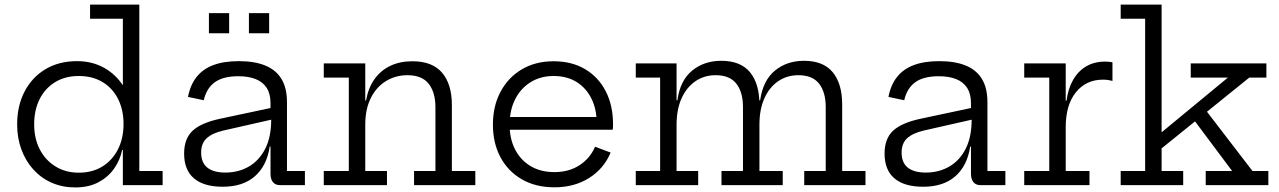

<svg xmlns="http://www.w3.org/2000/svg" viewBox="-20 -810 5597 840"><path d="M517.5 0V-199L520.5 -238V-301.5L517.5 -371.5V-728H374V-790H589.5V-62H691.5V0ZM317 -542.5Q383 -542.5 435.2 -513.5Q487.5 -484.5 521.5 -430.8Q555.5 -377 566.5 -302L520.5 -267.5Q520.5 -329 496.8 -376.5Q473 -424 429 -450.8Q385 -477.5 324.5 -477.5Q265 -477.5 221 -450.5Q177 -423.5 153.2 -376Q129.5 -328.5 129.5 -266Q129.5 -204 154 -156.5Q178.5 -109 222.8 -81.8Q267 -54.5 324.5 -54.5Q384.5 -54.5 428.2 -81.8Q472 -109 496.2 -157Q520.5 -205 520.5 -267.5L531.5 -154H514.5Q505.5 -110 479.5 -72.8Q453.5 -35.5 411 -12.8Q368.5 10 309 10Q253.5 10 207 -10.2Q160.5 -30.5 126.5 -67.8Q92.5 -105 73.8 -155.5Q55 -206 55 -266Q55 -347 87.5 -409.5Q120 -472 178.8 -507.2Q237.5 -542.5 317 -542.5Z M1205.5 0Q1185 0 1174.2 -13Q1163.5 -26 1163.5 -49.5V-209.5L1170 -226L1166.5 -286.5L1163.5 -318V-358.5Q1163.5 -399.5 1146.8 -425.5Q1130 -451.5 1098.5 -464Q1067 -476.5 1022.5 -476.5Q956 -476.5 919.8 -450.2Q883.5 -424 871.5 -371.5L802.5 -386Q812.5 -438.5 840 -473.2Q867.5 -508 913.2 -525.2Q959 -542.5 1025 -542.5Q1094 -542.5 1140.8 -523.2Q1187.5 -504 1211.5 -464.5Q1235.5 -425 1235.5 -362.5V-62H1314V0ZM954.5 7Q871.5 7 828.5 -29.8Q785.5 -66.5 785.5 -138Q785.5 -204 823.5 -238.8Q861.5 -273.5 945.5 -291L1185 -342V-290.5L957.5 -239Q908.5 -227.5 884.2 -205.2Q860 -183 860 -142.5Q860 -98.5 887 -76.8Q914 -55 966 -55Q1023.5 -55 1069 -81.5Q1114.5 -108 1140.5 -159.5Q1166.5 -211 1166.5 -286.5L1185.5 -168.5H1160Q1147.5 -85 1095.2 -39Q1043 7 954.5 7ZM894 -752.5H982.5V-664.5H894ZM1069 -752.5H1157.5V-664.5H1069Z M1578 -62H1673V0H1396.5V-62H1506V-470.5H1396.5V-532.5H1578ZM1885 -62V-340.5Q1885 -406 1855.5 -443.5Q1826 -481 1762.5 -481Q1711 -481 1669 -455.5Q1627 -430 1602.5 -381.5Q1578 -333 1578 -264L1561.5 -370.5H1581.5Q1591 -425 1618 -463.2Q1645 -501.5 1687.2 -521.8Q1729.5 -542 1784.5 -542Q1871.5 -542 1914.2 -491.8Q1957 -441.5 1957 -350V-62H2059.5V0H1791.5V-62Z M2406 9.5Q2323.5 9.5 2263 -25.5Q2202.5 -60.5 2169.5 -122.2Q2136.5 -184 2136.5 -264.5Q2136.5 -346 2169.8 -408.5Q2203 -471 2262.8 -506.5Q2322.5 -542 2402 -542Q2482 -542 2540.5 -507Q2599 -472 2630.5 -410Q2662 -348 2662 -267Q2662 -257.5 2661.8 -252Q2661.5 -246.5 2660.5 -242.5H2589.5Q2590 -248.5 2590.2 -255.8Q2590.5 -263 2590.5 -272.5Q2590.5 -332 2567.8 -378.2Q2545 -424.5 2503 -451Q2461 -477.5 2402 -477.5Q2344.5 -477.5 2301 -450.2Q2257.5 -423 2233.5 -375.2Q2209.5 -327.5 2209.5 -264.5Q2209.5 -203.5 2233.2 -156.8Q2257 -110 2301 -83.5Q2345 -57 2405.5 -57Q2468.5 -57 2514.8 -86.8Q2561 -116.5 2583.5 -168L2651.5 -142.5Q2622 -72 2557.2 -31.2Q2492.5 9.5 2406 9.5ZM2182 -242.5V-298H2639L2660 -242.5Z M3498.5 0V-62H3592.5V-341.5Q3592.5 -407 3563.5 -444Q3534.5 -481 3473 -481Q3423.5 -481 3385 -455Q3346.5 -429 3324.5 -380.5Q3302.5 -332 3302.5 -264L3285 -371H3305.5Q3318 -458 3370.2 -501Q3422.5 -544 3497.5 -544Q3582 -544 3623.2 -494Q3664.5 -444 3664.5 -353V-62H3766.5V0ZM2761.5 0V-62H2868V-470.5H2761.5V-532.5H2940V-62H3034.5V0ZM3136.5 0V-62H3230.5V-341.5Q3230.5 -407 3201.5 -444Q3172.5 -481 3111 -481Q3061.5 -481 3023 -455Q2984.5 -429 2962.2 -380.5Q2940 -332 2940 -264L2923 -371H2943.5Q2955.5 -458 3008 -501Q3060.5 -544 3135.5 -544Q3220 -544 3261.2 -494Q3302.5 -444 3302.5 -353V-62H3404.5V0Z M4270 0Q4249.5 0 4238.8 -13Q4228 -26 4228 -49.5V-209.5L4234.5 -226L4231 -286.5L4228 -318V-358.5Q4228 -399.5 4211.2 -425.5Q4194.5 -451.5 4163 -464Q4131.5 -476.5 4087 -476.5Q4020.5 -476.5 3984.2 -450.2Q3948 -424 3936 -371.5L3867 -386Q3877 -438.5 3904.5 -473.2Q3932 -508 3977.8 -525.2Q4023.5 -542.5 4089.5 -542.5Q4158.5 -542.5 4205.2 -523.2Q4252 -504 4276 -464.5Q4300 -425 4300 -362.5V-62H4378.5V0ZM4019 7Q3936 7 3893 -29.8Q3850 -66.5 3850 -138Q3850 -204 3888 -238.8Q3926 -273.5 4010 -291L4249.5 -342V-290.5L4022 -239Q3973 -227.5 3948.8 -205.2Q3924.5 -183 3924.5 -142.5Q3924.5 -98.5 3951.5 -76.8Q3978.5 -55 4030.5 -55Q4088 -55 4133.5 -81.5Q4179 -108 4205 -159.5Q4231 -211 4231 -286.5L4250 -168.5H4224.5Q4212 -85 4159.8 -39Q4107.5 7 4019 7Z M4642.5 -62H4746.5V0H4461V-62H4570.5V-470.5H4461V-532.5H4642.5ZM4847 -456Q4838 -458.5 4827.8 -460Q4817.5 -461.5 4805.5 -461.5Q4731.5 -461.5 4687 -406.2Q4642.5 -351 4642.5 -253L4625.5 -369.5H4646Q4653 -422.5 4675 -460.8Q4697 -499 4732.2 -519.8Q4767.5 -540.5 4815 -540.5Q4824 -540.5 4831.2 -539.8Q4838.5 -539 4847 -537.5Z M5062 -62H5156.5V0H4883V-62H4990V-728H4883V-790H5062ZM5248 -337.5 5459.5 -62H5529V0H5255V-62H5370.5L5197 -294ZM5040.5 -143.5 5025.5 -201 5352 -470.5H5189.5V-532.5H5520.5V-470.5H5445.5Z"/></svg>

Font: Hepta Slab ExtraLight
Style: Regular
Weight: 400
Version: Version 1.102